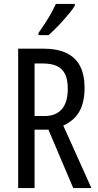

<svg xmlns="http://www.w3.org/2000/svg" viewBox="-20 -963 501 983"><path d="M199 -714Q273 -714 320 -691.5Q367 -669 390 -624.5Q413 -580 413 -513Q413 -466 402 -429Q391 -392 367 -365Q343 -338 304 -320L448 0H355L228 -299H157V0H73V-714ZM200 -638H157V-369H209Q266 -369 296.5 -404Q327 -439 327 -509Q327 -555 313.5 -583Q300 -611 272 -624.5Q244 -638 200 -638ZM363 -934Q354 -918 337.5 -898Q321 -878 302 -856.5Q283 -835 263.5 -816Q244 -797 229 -783H177V-794Q196 -821 212.5 -846.5Q229 -872 242.5 -896.5Q256 -921 266 -943H363Z"/></svg>

Font: Noto Sans Thai ExtraCondensed
Style: Regular
Weight: 400
Width: 2
Designer: Monotype Design Team
Foundry: Monotype Imaging Inc.
Version: Version 2.002